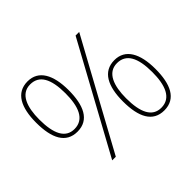

<svg xmlns="http://www.w3.org/2000/svg" viewBox="-158 -957 1201 1201"><g transform="rotate(-45 442.0 -357.0)"><path d="M203 -280C308 -280 347 -371 347 -503C347 -639 301 -724 204 -724C102 -724 59 -637 59 -503C59 -365 101 -280 203 -280ZM229 0H261L651 -714H619ZM201 -305C122 -305 87 -376 87 -503C87 -612 117 -699 202 -699C282 -699 319 -632 319 -503C319 -389 289 -305 201 -305ZM681 10C786 10 825 -81 825 -213C825 -349 779 -434 682 -434C580 -434 537 -347 537 -213C537 -75 579 10 681 10ZM679 -15C600 -15 565 -86 565 -213C565 -322 595 -409 680 -409C760 -409 797 -342 797 -213C797 -99 767 -15 679 -15Z"/></g></svg>

Font: Noto Serif Georgian Thin
Style: Regular
Weight: 100
Designer: Monotype Design Team, Akaki Razmadze
Foundry: Google LLC
Version: Version 2.003